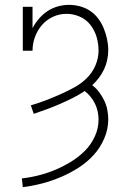

<svg xmlns="http://www.w3.org/2000/svg" viewBox="-20 -763 540 791"><path d="M74 8 70 -28Q106 -32 141 -41Q176 -50 209 -64Q242 -78 273 -97Q304 -116 329.5 -141.5Q355 -167 370.5 -200.5Q386 -234 386 -270Q386 -287 382.5 -303.5Q379 -320 371.5 -335.5Q364 -351 353 -364.5Q342 -378 329 -388Q305 -372 279 -359Q253 -346 226.5 -334.5Q200 -323 173 -313Q146 -303 119 -294L107 -329Q138 -338 168 -349.5Q198 -361 227.5 -374Q257 -387 285.5 -402.5Q314 -418 337 -440.5Q360 -463 373 -493Q386 -523 386 -555Q386 -583 378 -610.5Q370 -638 352.5 -660.5Q335 -683 308.5 -694.5Q282 -706 254 -706Q225 -706 198.5 -694Q172 -682 153 -660Q134 -638 124 -610.5Q114 -583 114 -554H74V-735H114V-647Q125 -668 140.5 -686Q156 -704 175.5 -717Q195 -730 218 -736.5Q241 -743 264 -743Q287 -743 309.5 -737Q332 -731 351.5 -718Q371 -705 385 -686Q399 -667 407.5 -646Q416 -625 421 -602Q426 -579 426 -556Q426 -536 421.5 -515.5Q417 -495 408.5 -477Q400 -459 387.5 -442.5Q375 -426 360 -412Q376 -400 388 -384Q400 -368 409 -349.5Q418 -331 422 -311Q426 -291 426 -271Q426 -231 409.5 -192.5Q393 -154 365.5 -124Q338 -94 303.5 -72Q269 -50 231.5 -34Q194 -18 154.5 -7.5Q115 3 74 8Z"/></svg>

Font: Iosevka Curly Slab Extralight
Style: Regular
Weight: 200
Monospace: yes
Designer: Belleve Invis
Foundry: Belleve Invis
Version: Version 22.1.2; ttfautohint (v1.8.4)